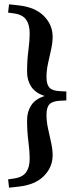

<svg xmlns="http://www.w3.org/2000/svg" viewBox="-20 -731 344 890"><path d="M287.5 -307V-265.5L257 -264Q223 -262 209.2 -247.5Q195.5 -233 195.5 -199Q195.5 -167.5 202.8 -134.5Q210 -101.5 217 -70Q224 -38.5 224 -11Q224 43.5 183.8 84.5Q143.5 125.5 67 134L22 139L17.5 100.5L44 96.5Q84.5 91 101 67.5Q117.5 44 117.5 6.5Q117.5 -31 111.5 -76.2Q105.5 -121.5 105.5 -174.5Q105.5 -213.5 125 -243.2Q144.5 -273 187.5 -286Q144.5 -299.5 125 -329Q105.5 -358.5 105.5 -397.5Q105.5 -451 111.5 -496Q117.5 -541 117.5 -578.5Q117.5 -616.5 101 -640Q84.5 -663.5 44 -669L17.5 -672.5L22 -711L67 -706Q143.5 -697.5 183.8 -656.5Q224 -615.5 224 -561Q224 -533.5 217 -502Q210 -470.5 202.8 -437.8Q195.5 -405 195.5 -373.5Q195.5 -339.5 209.2 -324.8Q223 -310 257 -308.5Z"/></svg>

Font: Newsreader Text
Style: Bold
Weight: 700
Designer: Hugues Gentile
Foundry: Production Type
Version: Version 1.001